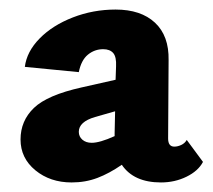

<svg xmlns="http://www.w3.org/2000/svg" viewBox="-20 -684 445 402"><path d="M405 -345Q395 -326 370.5 -314Q346 -302 317 -302Q260 -302 235 -339Q209 -321 184 -311.5Q159 -302 130 -302Q85 -302 54 -327.5Q23 -353 23 -392Q23 -431 51 -458Q79 -485 151 -501L222 -517L223 -545Q224 -565 217 -573Q210 -581 196 -581Q178 -581 164 -569.5Q150 -558 145 -533L32 -544Q36 -576 63 -603.5Q90 -631 132.5 -647.5Q175 -664 222 -664Q275 -664 304.5 -636.5Q334 -609 333 -558L332 -394Q332 -377 345 -377Q352 -377 359.5 -380.5Q367 -384 371 -391ZM220 -399V-405L221 -451L179 -439Q145 -429 145 -408Q145 -398 152.5 -391.5Q160 -385 172 -385Q189 -385 220 -399Z"/></svg>

Font: Ysabeau Heavy
Style: Regular
Weight: 800
Designer: Christian Thalmann (Catharsis Fonts)
Version: Version 0.003